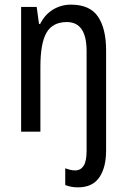

<svg xmlns="http://www.w3.org/2000/svg" viewBox="-20 -567 545 827"><path d="M316 240Q286 240 261 230V158Q272 162 282.5 164.5Q293 167 304 167Q327 167 340 147.5Q353 128 353 83V-347Q353 -472 268 -472Q207 -472 180.5 -426.5Q154 -381 154 -279V0H71V-537H138L148 -464H153Q173 -504 208 -525.5Q243 -547 286 -547Q367 -547 402 -495.5Q437 -444 437 -350V81Q437 155 407.5 197.5Q378 240 316 240Z"/></svg>

Font: Noto Sans Thai Looped Condensed
Style: Regular
Weight: 400
Width: 3
Designer: Sasikarn Vongin, Ben Mitchell
Foundry: The Fontpad Ltd
Version: Version 1.001; ttfautohint (v1.8.4.7-5d5b)